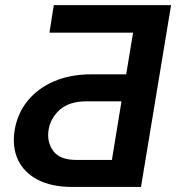

<svg xmlns="http://www.w3.org/2000/svg" viewBox="-20 -740 697 760"><path d="M538.1 0H266.6Q183.6 0 128.9 -28.8Q74.2 -57.6 50.8 -108.4Q27.3 -159.2 38.1 -225.6Q49.3 -291.5 89.6 -341.1Q129.9 -390.6 194.1 -418.2Q258.3 -445.8 341.3 -445.8H479.5L506.8 -610.8H175.8L192.9 -719.7H657.2ZM422.9 -106.9 460.9 -338.9H322.8Q254.9 -338.9 217.5 -306.2Q180.2 -273.4 172.4 -226.6Q164.6 -178.7 190.7 -142.6Q216.8 -106.4 284.7 -106.9Z"/></svg>

Font: Inter Display SemiBold
Style: Italic
Weight: 600
Italic angle: -9.39999°
Designer: Rasmus Andersson
Foundry: rsms
Version: Version 4.000;git-a52131595